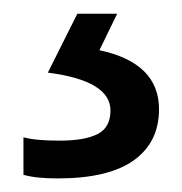

<svg xmlns="http://www.w3.org/2000/svg" viewBox="-20 -20 265 280"><path d="M211.9 139.2Q211.9 187.5 175 213.9Q138.2 240.2 64 240.2Q32.2 240.2 14.2 234.9V180.2Q31.7 185.1 66.9 185.1Q103.5 185.1 122.3 175.5Q141.1 166 141.1 141.1Q141.1 97.7 49.8 85.9L92.8 0H150.9L125 53.2Q211.9 71.8 211.9 139.2Z"/></svg>

Font: NotoSans
Style: Regular
Weight: 400
Designer: Monotype Design team
Foundry: Monotype Imaging Inc.
Version: Version 1.04; ttfautohint (v1.4.1)